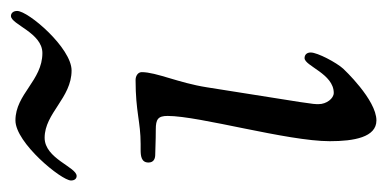

<svg xmlns="http://www.w3.org/2000/svg" viewBox="-206 -486 691 342"><g transform="rotate(-90 139.0 -315.5)"><path d="M-12 -534C-12 -528 -9 -524 -4 -524C12 -524 27 -581 64 -581C108 -581 135 -533 184 -533C224 -533 290 -610 290 -630C290 -637 286 -641 281 -641C266 -641 251 -585 215 -585C166 -585 142 -633 95 -633C55 -633 -12 -551 -12 -534ZM20 -396C20 -386 28 -384 34 -384C42 -384 58 -383 79 -383C97 -383 103 -379 103 -362C103 -305 58 -149 58 -73C58 -30 65 10 95 10C132 10 187 -49 187 -49C198 -61 216 -95 216 -107C216 -114 212 -118 206 -118C192 -118 178 -66 144 -66C134 -66 124 -79 124 -93C124 -105 124 -103 154 -292C162 -343 181 -382 181 -408C181 -415 174 -419 167 -419C110 -419 93 -410 53 -410H43C32 -410 20 -409 20 -396Z"/></g></svg>

Font: OFL Sorts Mill Goudy
Style: Italic
Weight: 500
Italic angle: -6°
Version: Version 003.000